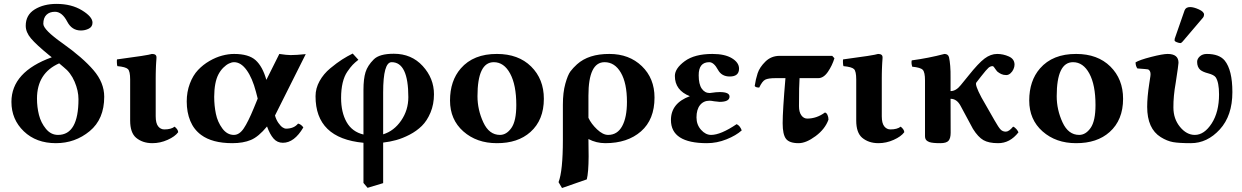

<svg xmlns="http://www.w3.org/2000/svg" viewBox="-20 -718 6315 976"><path d="M303.2 -377 280.8 -396Q168 -346.2 168 -216.8Q168 -173.8 178 -134Q188 -94.2 213.4 -63.2Q238.8 -32.2 274.9 -32.2Q378.9 -32.2 378.9 -213.9Q378.9 -256.8 359.1 -303Q339.4 -349.1 303.2 -377ZM243.2 -426.8 229 -438Q164.1 -491.2 137.5 -522.7Q110.8 -554.2 110.8 -586.9Q110.8 -642.1 156.5 -670.2Q202.1 -698.2 267.1 -698.2Q343.3 -698.2 396.7 -665.5Q450.2 -632.8 450.2 -603Q450.2 -582 431.6 -572.5Q413.1 -563 391.1 -563Q345.2 -563 321.8 -607.9Q295.9 -657.7 259.8 -658.2Q231.9 -658.2 216.1 -642.6Q200.2 -627 200.2 -596.9Q200.2 -566.9 297.9 -498Q400.9 -424.8 455.3 -361.3Q509.8 -297.9 509.8 -226.1Q509.8 -112.3 435.8 -51.3Q361.8 9.8 264.2 9.8Q164.1 9.8 101.1 -50.5Q38.1 -110.8 38.1 -200.2Q38.1 -352.5 243.2 -426.8Z M771.5 -127Q771.5 -91.8 783.9 -75.9Q796.4 -60.1 815.4 -60.1Q849.6 -60.1 867.7 -74.2Q885.7 -59.1 885.7 -45.9Q869.6 -23.9 832 -7.1Q794.4 9.8 754.4 9.8Q704.6 9.8 671.4 -18.1Q641.6 -43.9 641.6 -105V-314Q641.6 -356 630.1 -366.9Q618.7 -377.9 576.7 -381.8Q574.7 -386.7 574.2 -398.9Q573.7 -411.1 574.7 -416Q733.9 -437 752.4 -443.8Q775.4 -443.8 775.4 -426.8Q775.4 -425.8 775.4 -423.6Q775.4 -421.4 774.9 -414.8Q774.4 -408.2 773.9 -401.1Q773.4 -394 772.9 -383.8Q772.5 -373.5 772.2 -364Q772 -354.5 771.7 -343Q771.5 -331.5 771.5 -321.3Z M1169.9 -443.8Q1244.1 -443.8 1279.5 -411.9Q1314.9 -379.9 1334 -312L1399.9 -443.8Q1438 -438 1457 -438Q1485.8 -438 1534.2 -442.9L1377.9 -130.9Q1383.8 -109.4 1395.3 -93Q1406.7 -76.7 1416.7 -70.3Q1426.8 -64 1433.1 -64Q1474.6 -64 1495.1 -89.8Q1510.7 -86.4 1522 -70.3Q1476.1 7.8 1418 7.8Q1389.2 7.8 1370.4 -13.9Q1351.6 -35.6 1337.4 -75.2Q1294.4 -22.9 1255.4 -6.6Q1216.3 9.8 1161.1 9.8Q1059.1 9.8 1002.4 -32.2Q965.3 -59.6 947.3 -103.3Q929.2 -147 929.2 -202.1Q929.2 -251 945.1 -293Q960.9 -335 986.6 -362.1Q1012.2 -389.2 1044.7 -408Q1077.1 -426.8 1109.1 -435.3Q1141.1 -443.8 1169.9 -443.8ZM1290 -216.8 1281.2 -251Q1262.7 -321.8 1233.6 -361.8Q1204.6 -401.9 1169.9 -401.9Q1157.7 -401.9 1143.6 -395Q1129.4 -388.2 1115 -373.8Q1100.6 -359.4 1090.3 -339.8Q1069.3 -299.3 1068.8 -226.1Q1068.8 -181.2 1077.4 -139.6Q1085.9 -98.1 1110.1 -65.2Q1134.3 -32.2 1168.9 -32.2Q1196.8 -32.2 1219 -65.2Q1241.2 -98.1 1270 -168Z M2055.7 -224.1Q2055.7 -402.3 1970.7 -401.9Q1927.7 -401.9 1927.7 -248V-35.2Q1982.9 -52.2 2019.3 -105.2Q2055.7 -158.2 2055.7 -224.1ZM1848.6 236.8 1827.6 211.9V7.8Q1583.5 -15.1 1584 -229Q1584 -269 1604.5 -305.9Q1625 -342.8 1658.9 -370.8Q1692.9 -398.9 1719 -415.5Q1745.1 -432.1 1772.9 -445.8L1801.8 -414.1Q1783.7 -399.9 1772.7 -388.4Q1761.7 -377 1745.8 -354Q1730 -331.1 1721.9 -297.1Q1713.9 -263.2 1713.9 -220.2Q1713.9 -147 1741.9 -97.4Q1770 -47.9 1827.6 -34.2V-261.2Q1827.6 -317.4 1838.1 -351.1Q1848.6 -384.8 1879.9 -416Q1908.7 -444.8 1981.9 -444.8Q2071.8 -444.8 2128.9 -382.3Q2186 -319.8 2186 -238.8Q2186 -188 2168.5 -146Q2150.9 -104 2124.3 -77.9Q2097.7 -51.8 2062.3 -33.4Q2026.9 -15.1 1994.4 -6.1Q1961.9 2.9 1927.7 6.8V212.9Z M2490.2 -401.9Q2407.2 -401.9 2407.2 -229Q2407.2 -160.2 2436.8 -96.2Q2466.3 -32.2 2521.5 -32.2Q2554.7 -32.2 2579.6 -67.6Q2604.5 -103 2604.5 -184.1Q2604.5 -286.1 2573.2 -344Q2542 -401.9 2490.2 -401.9ZM2267.6 -207Q2267.6 -307.1 2322.3 -370.1Q2386.7 -444.3 2506.3 -443.8Q2615.2 -443.8 2679.9 -379.9Q2744.6 -315.9 2744.6 -215.8Q2744.6 -107.9 2676.3 -46.9Q2612.3 10.3 2505.4 9.8Q2403.3 9.8 2335.4 -50Q2267.6 -109.9 2267.6 -207Z M3167 -200.2Q3167 -295.4 3136 -348.6Q3105 -401.9 3053.2 -401.9Q2971.2 -401.9 2971.2 -231.9V-119.1Q2985.4 -88.4 3015.1 -60.3Q3044.9 -32.2 3071.3 -32.2Q3118.2 -32.2 3142.6 -76.7Q3167 -121.1 3167 -200.2ZM2962.9 193.8 2836.9 237.8 2819.3 208Q2841.3 150.9 2841.3 -6.8V-186Q2841.3 -248 2853.8 -292.5Q2866.2 -336.9 2879.6 -355Q2893.1 -373 2913.1 -391.1Q2972.2 -444.3 3078.1 -443.8Q3178.2 -443.8 3242.7 -381.8Q3307.1 -319.8 3307.1 -222.2Q3307.1 -110.4 3238.5 -50.3Q3169.9 9.8 3057.1 9.8Q3011.2 9.8 2971.2 -11.2Q2971.2 2.9 2971.7 32.5Q2972.2 62 2972.2 77.1Q2971.7 158.7 2962.9 193.8Z M3520.5 -121.1Q3520.5 -84 3543.7 -58.1Q3566.9 -32.2 3594.7 -32.2Q3643.6 -32.2 3724.6 -86.9Q3741.7 -79.1 3750.5 -55.2Q3721.7 -29.3 3673.1 -9.8Q3624.5 9.8 3573.7 9.8Q3390.6 9.8 3390.6 -107.9Q3390.6 -193.8 3486.8 -229Q3410.6 -258.8 3410.6 -332Q3410.6 -370.1 3460.7 -407Q3510.7 -443.8 3601.6 -443.8Q3664.6 -443.8 3700.7 -421.9Q3736.8 -399.9 3736.8 -369.1Q3736.8 -329.1 3689.5 -329.1Q3648.4 -329.1 3629.9 -362.8Q3608.9 -401.9 3585.4 -401.9Q3531.2 -401.9 3531.7 -335Q3531.7 -290 3547.1 -267.6Q3562.5 -245.1 3587.9 -245.1Q3590.8 -246.1 3595.7 -246.1Q3621.6 -250 3638.7 -250Q3688.5 -250 3688.5 -227.1Q3688.5 -200.2 3637.7 -200.2Q3634.8 -200.2 3624.3 -201.7Q3613.8 -203.1 3610.8 -203.1Q3594.7 -206.1 3586.9 -206.1Q3556.2 -206.1 3538.3 -183.6Q3520.5 -161.1 3520.5 -121.1Z M3972.7 -320.8H3923.3Q3885.3 -320.8 3869.9 -313Q3854.5 -305.2 3839.4 -272.9Q3821.3 -272.9 3816.4 -280.8Q3821.3 -314.9 3831.3 -345.5Q3841.3 -376 3870.8 -405Q3900.4 -434.1 3943.4 -434.1H4210.4L4221.7 -421.9Q4210.4 -384.8 4188.5 -352.8Q4166.5 -320.8 4139.6 -320.8H4044.4Q4041.5 -284.7 4041.5 -178.2Q4041.5 -148.4 4053.5 -131.8Q4065.4 -115.2 4083.5 -115.2Q4131.3 -115.2 4173.3 -146Q4181.2 -145 4186.3 -134Q4191.4 -123 4191.4 -109.9Q4174.3 -62 4126 -26.1Q4077.6 9.8 4039.6 9.8Q3992.7 9.8 3975.6 -12.2Q3958.5 -34.2 3958.5 -91.8Q3958.5 -154.8 3972.7 -320.8Z M4462.4 -127Q4462.4 -91.8 4474.9 -75.9Q4487.3 -60.1 4506.3 -60.1Q4540.5 -60.1 4558.6 -74.2Q4576.7 -59.1 4576.7 -45.9Q4560.5 -23.9 4522.9 -7.1Q4485.4 9.8 4445.3 9.8Q4395.5 9.8 4362.3 -18.1Q4332.5 -43.9 4332.5 -105V-314Q4332.5 -356 4321 -366.9Q4309.6 -377.9 4267.6 -381.8Q4265.6 -386.7 4265.1 -398.9Q4264.6 -411.1 4265.6 -416Q4424.8 -437 4443.4 -443.8Q4466.3 -443.8 4466.3 -426.8Q4466.3 -425.8 4466.3 -423.6Q4466.3 -421.4 4465.8 -414.8Q4465.3 -408.2 4464.8 -401.1Q4464.4 -394 4463.9 -383.8Q4463.4 -373.5 4463.1 -364Q4462.9 -354.5 4462.6 -343Q4462.4 -331.5 4462.4 -321.3Z M4812.5 -43.5Q4812.5 -15.6 4802 -2.9Q4791.5 9.8 4759.8 9.8Q4750 9.8 4742.2 9.5Q4734.4 9.3 4727.3 8.5Q4720.2 7.8 4714.6 6.8Q4709 5.9 4704.3 4.2Q4699.7 2.4 4696 0.2Q4692.4 -2 4689.7 -4.4Q4687 -6.8 4685.3 -10.3Q4683.6 -13.7 4682.9 -17.3Q4682.1 -21 4682.1 -25.9Q4682.1 -46.9 4682.1 -81.1Q4682.1 -115.2 4682.1 -191.2Q4682.1 -267.1 4682.1 -309.1Q4682.1 -351.1 4670.7 -363Q4659.2 -375 4617.2 -378.9Q4611.3 -397.9 4614.7 -411.1Q4699.7 -422.4 4780.8 -443.8Q4799.8 -443.8 4804.2 -426.8Q4808.1 -409.2 4810.3 -382.8Q4812.5 -356.4 4812 -321.3Q4812 -312.5 4812 -290.3Q4812 -268.1 4812 -254.9Q4839.8 -254.9 4863.8 -285.2L4901.9 -332Q4953.6 -397 4984.9 -420.4Q5016.1 -443.8 5048.8 -443.8Q5079.6 -443.8 5108.4 -430.9Q5137.2 -418 5137.2 -389.2Q5137.2 -378.4 5131.8 -366.2Q5126.5 -354 5116.5 -345.2Q5106.4 -336.4 5095.2 -336.4Q5080.6 -336.4 5069.6 -341.6Q5058.6 -346.7 5048.8 -355Q5045.4 -358.4 5040.8 -365.5Q5036.1 -372.6 5032.5 -377.2Q5028.8 -381.8 5025.9 -381.8Q5014.6 -381.8 5004.9 -373.5Q4995.1 -365.2 4966.8 -329.1L4942.9 -298.3Q4934.6 -287.6 4968.8 -223.1L5035.2 -106.9Q5056.2 -69.8 5066.7 -59.3Q5077.1 -48.8 5093 -48.8Q5108.9 -48.8 5129.9 -74.2Q5133.8 -73.2 5138.4 -69.6Q5143.1 -65.9 5146.7 -61.8Q5150.4 -57.6 5153.1 -53.2Q5155.8 -48.8 5157.2 -45.4Q5113.8 10.3 5053.2 9.8Q5006.3 9.8 4979.2 -5.6Q4952.1 -21 4925.8 -63L4862.8 -180.2Q4843.8 -215.8 4812 -215.8Z M5434.6 -401.9Q5351.6 -401.9 5351.6 -229Q5351.6 -160.2 5381.1 -96.2Q5410.6 -32.2 5465.8 -32.2Q5499 -32.2 5523.9 -67.6Q5548.8 -103 5548.8 -184.1Q5548.8 -286.1 5517.6 -344Q5486.3 -401.9 5434.6 -401.9ZM5211.9 -207Q5211.9 -307.1 5266.6 -370.1Q5331.1 -444.3 5450.7 -443.8Q5559.6 -443.8 5624.3 -379.9Q5689 -315.9 5689 -215.8Q5689 -107.9 5620.6 -46.9Q5556.6 10.3 5449.7 9.8Q5347.7 9.8 5279.8 -50Q5211.9 -109.9 5211.9 -207Z M6029.8 -682.1Q6047.9 -682.1 6074.2 -670.2Q6100.6 -658.2 6100.6 -644Q6100.6 -635.3 6095.7 -628.9L5991.7 -506.8Q5984.9 -499 5980.5 -499Q5973.6 -499 5962.2 -503.4Q5950.7 -507.8 5950.7 -513.2Q5950.7 -519 5951.7 -522L6001.5 -665Q6007.8 -682.1 6029.8 -682.1ZM6244.6 -250Q6244.6 -129.9 6180.7 -60.1Q6116.7 9.8 6033.7 9.8Q5973.6 9.8 5943.1 4.4Q5912.6 -1 5880.4 -21Q5811.5 -64 5811.5 -174.8Q5811.5 -224.6 5821.8 -291Q5822.8 -300.8 5825.7 -316.9Q5828.6 -333 5828.6 -340.8Q5828.6 -358.9 5816.4 -365.2Q5814.5 -366.2 5761.7 -370.1Q5752.9 -381.3 5752.4 -400.9Q5771.5 -413.1 5831.1 -428.5Q5890.6 -443.8 5915.5 -443.8Q5970.7 -443.8 5970.7 -398.9Q5970.7 -389.2 5956.5 -296.9Q5944.3 -229 5944.8 -171.9Q5944.8 -113.8 5978.3 -73Q6011.7 -32.2 6053.7 -32.2Q6101.6 -32.2 6139.6 -90.8Q6176.8 -148.9 6176.8 -237.8Q6176.8 -299.8 6159.7 -325.2Q6150.9 -337.4 6121.6 -345.2Q6094.7 -352.1 6081.5 -362.8Q6065.4 -377 6065.4 -403.8Q6065.4 -418.9 6079.1 -431.4Q6092.8 -443.8 6114.7 -443.8Q6177.7 -443.8 6205.6 -410.2Q6244.6 -361.8 6244.6 -250Z"/></svg>

Font: Linux Libertine
Style: Bold
Weight: 700
Designer: Philipp H. Poll
Foundry: Philipp H. Poll
Version: Version 5.0.3